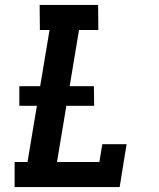

<svg xmlns="http://www.w3.org/2000/svg" viewBox="-20 -755 640 775"><path d="M463 0H39V-101H91L180 -634H141L140 -735H376L377 -634H299L210 -101H381L393 -173H491ZM360 -328H58V-407H359Z"/></svg>

Font: Iosevka HT Extended
Style: Bold Italic
Weight: 700
Width: 7
Italic angle: -9°
Monospace: yes
Designer: Belleve Invis
Foundry: Belleve Invis
Version: Version 32.3.0; ttfautohint (v1.8.4)